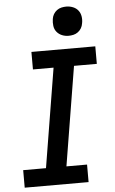

<svg xmlns="http://www.w3.org/2000/svg" viewBox="-63 -1007 626 1048"><g transform="rotate(-5 250.0 -482.5)"><path d="M29 0V-96H154L243 -639H130V-735H480V-639H355L266 -96H379V0ZM340 -805Q321 -805 304 -812Q287 -819 275.5 -833Q264 -847 261.5 -866Q259 -885 262 -904Q264 -918 271 -930Q278 -942 289.5 -950.5Q301 -959 314.5 -962Q328 -965 341 -965Q360 -965 377.5 -958Q395 -951 406 -937Q417 -923 420 -904Q423 -885 419 -866Q417 -852 410 -840Q403 -828 391.5 -819.5Q380 -811 366.5 -808Q353 -805 340 -805Z"/></g></svg>

Font: Iosevka Curly
Style: Bold Italic
Weight: 700
Italic angle: -9°
Monospace: yes
Designer: Belleve Invis
Foundry: Belleve Invis
Version: Version 22.1.2; ttfautohint (v1.8.4)